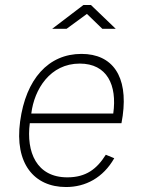

<svg xmlns="http://www.w3.org/2000/svg" viewBox="-20 -743 578 773"><path d="M392 -627H446L346 -723H316L190 -627H248L330 -687ZM100 -247H469L474 -277C496 -436 433 -526 308 -526C175 -526 84 -425 61 -254C38 -85 117 10 246 10C324 10 395 -27 440 -106L406 -120C370 -63 327 -29 251 -29C127 -29 85 -131 100 -247ZM106 -286C118 -384 182 -487 301 -487C411 -487 452 -401 436 -286Z"/></svg>

Font: United Sans Thin
Style: Italic
Weight: 100
Italic angle: -8°
Designer: Pablo Impallari, Rodrigo Fuenzalida (Modified by Dan O. Williams)
Version: Version 1.000;PS 001.000;hotconv 1.0.88;makeotf.lib2.5.64775